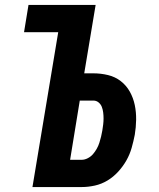

<svg xmlns="http://www.w3.org/2000/svg" viewBox="-20 -755 640 775"><path d="M111 0 215 -625H77L95 -735H366L320 -459H357Q387 -459 416 -452Q445 -445 467.5 -427.5Q490 -410 504 -385Q518 -360 524 -331Q530 -302 529.5 -271.5Q529 -241 524 -211Q519 -185 511.5 -158.5Q504 -132 490.5 -108Q477 -84 457.5 -62.5Q438 -41 414 -26.5Q390 -12 363 -6Q336 0 310 0ZM310 -110Q322 -110 334.5 -116.5Q347 -123 355.5 -133Q364 -143 370.5 -154.5Q377 -166 381 -178.5Q385 -191 388 -203.5Q391 -216 393 -228Q395 -240 396.5 -252.5Q398 -265 398 -277Q398 -289 396.5 -301Q395 -313 391 -323.5Q387 -334 378 -341.5Q369 -349 357 -349H302L263 -110Z"/></svg>

Font: Iosevka Curly XBdEx
Style: Italic
Weight: 800
Width: 7
Italic angle: -9°
Monospace: yes
Designer: Belleve Invis
Foundry: Belleve Invis
Version: Version 11.1.0; ttfautohint (v1.8.3)